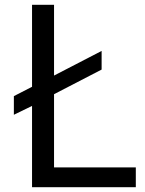

<svg xmlns="http://www.w3.org/2000/svg" viewBox="-20 -783 608 803"><path d="M548 0H114V-340L38 -303V-381L114 -420V-763H206V-467L405 -570V-492L206 -389V-83H548Z"/></svg>

Font: Open Sauce One
Style: Regular
Weight: 400
Designer: Alfredo Marco Pradil
Foundry: Creative Sauce Fz LLC
Version: Version 1.477